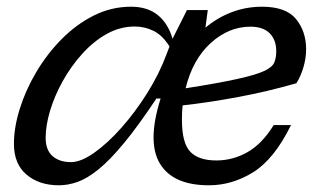

<svg xmlns="http://www.w3.org/2000/svg" viewBox="-20 -542 956 572"><path d="M847 -169.5Q797.5 -68.5 734.8 -29.2Q672 10 602.5 10Q495.5 10 456.5 -54.5Q417.5 -119 458.5 -248.5H446Q391.5 -166.5 349.2 -115.5Q307 -64.5 273.2 -37.2Q239.5 -10 211 0Q182.5 10 155.5 10Q96.5 10 59 -21.8Q21.5 -53.5 21.5 -113.5Q21.5 -162 38.8 -217.5Q56 -273 87.8 -326.8Q119.5 -380.5 163 -424.8Q206.5 -469 259 -495.5Q311.5 -522 370.5 -522Q419.5 -522 450.2 -497Q481 -472 494 -426.5L537 -512H599L592 -459.5Q627.5 -489.5 670.5 -505.8Q713.5 -522 760.5 -522Q832 -522 862 -485.2Q892 -448.5 892 -395Q892 -369 884 -341.8Q876 -314.5 863 -294Q778 -269.5 689.8 -253Q601.5 -236.5 524 -228Q522 -207.5 522 -185.5Q522 -116 546.8 -90Q571.5 -64 624.5 -64Q673.5 -64 717 -88.5Q760.5 -113 795.5 -169.5ZM116 -131.5Q116 -95 136.5 -77Q157 -59 191.5 -59Q221 -59 260.8 -87Q300.5 -115 341.8 -161.5Q383 -208 418.8 -265Q454.5 -322 476 -380L485 -403.5Q464.5 -436.5 438 -449.8Q411.5 -463 381.5 -463Q337.5 -463 297.8 -440.8Q258 -418.5 224.8 -381.5Q191.5 -344.5 167 -300.5Q142.5 -256.5 129.2 -212.2Q116 -168 116 -131.5ZM726 -462.5Q661.5 -462.5 607.8 -413.8Q554 -365 533 -279Q632 -294.5 687.2 -306.8Q742.5 -319 767 -330.5Q791.5 -342 797.2 -356Q803 -370 803 -389.5Q803 -423 783.5 -442.8Q764 -462.5 726 -462.5Z"/></svg>

Font: Newsreader 6pt
Style: Italic
Weight: 400
Italic angle: -17°
Designer: Hugues Gentile
Foundry: Production Type
Version: Version 1.003; ttfautohint (v1.8.3)